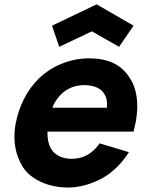

<svg xmlns="http://www.w3.org/2000/svg" viewBox="-20 -846 674 882"><path d="M252 -631 219 -728 424 -826 593.5 -728 527 -631 402 -702ZM213.5 -164.5Q226 -141.5 251.5 -129Q277 -116.5 308.5 -116.5Q357 -116.5 392.5 -141.5Q421 -162 437.5 -187.5L572 -147Q551 -112.5 520 -81.2Q489 -50 453 -29Q415.5 -8 373.5 3.8Q331.5 15.5 292.5 15.5Q226.5 15.5 171 -9Q115.5 -33.5 85.5 -78Q32.5 -162.5 51 -274Q62.5 -336 89.5 -390Q116.5 -444 157.5 -484.5Q204.5 -530 265 -554Q325.5 -578 389.5 -578Q453.5 -578 499.2 -557Q545 -536 575 -489.5Q626 -414 604 -287.5L593.5 -241.5H198Q197 -193.5 213.5 -164.5ZM257.5 -409.5Q234 -385.5 220 -351H471Q475 -389.5 459.5 -413.5Q448 -434.5 423 -444.8Q398 -455 367.5 -455Q301.5 -455 257.5 -409.5Z"/></svg>

Font: Russisch Sans ExtraBold
Style: Italic
Weight: 800
Width: 4
Italic angle: -10°
Designer: Michael Sharanda (font) & Cristiano Sobral (main changes)
Foundry: Michael Sharanda
Version: Version 2.00;September 8, 2020;FontCreator 13.0.0.2681 64-bi